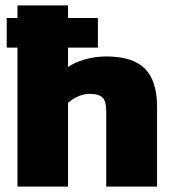

<svg xmlns="http://www.w3.org/2000/svg" viewBox="-20 -694 644 714"><path d="M45 0V-517H5V-627H45V-674H233V-627H344V-517H233V-445Q258 -462 295.5 -473Q333 -484 376 -484Q474 -484 519 -438.5Q564 -393 564 -298V0H375V-284Q375 -317 361.5 -331Q348 -345 313 -345Q292 -345 269.5 -335Q247 -325 233 -311V0Z"/></svg>

Font: Kanit
Style: Bold
Weight: 700
Designer: Katatrad Team
Foundry: CadsonDemak
Version: Version 2.000; ttfautohint (v1.8.3)